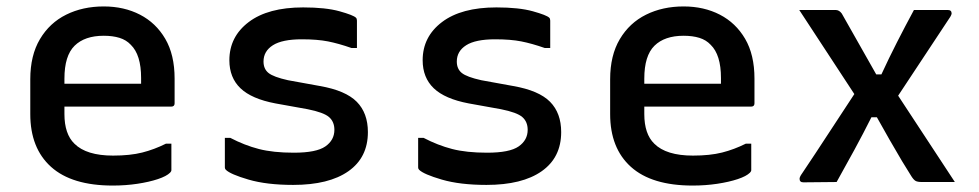

<svg xmlns="http://www.w3.org/2000/svg" viewBox="-20 -565 3040 596"><path d="M302 -545Q365 -545 414.5 -519.5Q464 -494 493 -444.5Q522 -395 522 -321V-244Q522 -234 511 -234H180V-211Q180 -149 211 -119Q248 -82 331 -82Q384 -82 421.5 -91.5Q459 -101 495 -119H512V-37Q512 -33 508 -29Q497 -18 470 -9Q443 0 406.5 5.5Q370 11 330 11Q203 11 138.5 -47Q74 -105 74 -211V-319Q74 -393 104 -443.5Q134 -494 185.5 -519.5Q237 -545 302 -545ZM302 -454Q243 -454 211.5 -423Q180 -392 180 -321V-305H418V-323Q418 -395 386 -426Q372 -441 351 -447.5Q330 -454 302 -454Z M892 -91Q962 -91 990 -110.5Q1018 -130 1018 -162Q1018 -187 1001.5 -201.5Q985 -216 935 -226L835 -244Q761 -258 726.5 -291Q692 -324 692 -378Q692 -451 752 -496.5Q812 -542 921 -542Q991 -542 1034 -530Q1077 -518 1085 -510Q1088 -507 1088 -501V-416H1071Q1031 -430 998 -436.5Q965 -443 917 -443Q856 -443 827 -424.5Q798 -406 798 -374Q798 -351 813.5 -338.5Q829 -326 874 -316L973 -298Q1053 -284 1087.5 -249Q1122 -214 1122 -155Q1122 -76 1061.5 -33.5Q1001 9 890 9Q808 9 751.5 -7.5Q695 -24 681 -38Q678 -41 678 -45V-137H695Q739 -114 783.5 -102.5Q828 -91 892 -91Z M1492 -91Q1562 -91 1590 -110.5Q1618 -130 1618 -162Q1618 -187 1601.5 -201.5Q1585 -216 1535 -226L1435 -244Q1361 -258 1326.5 -291Q1292 -324 1292 -378Q1292 -451 1352 -496.5Q1412 -542 1521 -542Q1591 -542 1634 -530Q1677 -518 1685 -510Q1688 -507 1688 -501V-416H1671Q1631 -430 1598 -436.5Q1565 -443 1517 -443Q1456 -443 1427 -424.5Q1398 -406 1398 -374Q1398 -351 1413.5 -338.5Q1429 -326 1474 -316L1573 -298Q1653 -284 1687.5 -249Q1722 -214 1722 -155Q1722 -76 1661.5 -33.5Q1601 9 1490 9Q1408 9 1351.5 -7.5Q1295 -24 1281 -38Q1278 -41 1278 -45V-137H1295Q1339 -114 1383.5 -102.5Q1428 -91 1492 -91Z M2102 -545Q2165 -545 2214.5 -519.5Q2264 -494 2293 -444.5Q2322 -395 2322 -321V-244Q2322 -234 2311 -234H1980V-211Q1980 -149 2011 -119Q2048 -82 2131 -82Q2184 -82 2221.5 -91.5Q2259 -101 2295 -119H2312V-37Q2312 -33 2308 -29Q2297 -18 2270 -9Q2243 0 2206.5 5.5Q2170 11 2130 11Q2003 11 1938.5 -47Q1874 -105 1874 -211V-319Q1874 -393 1904 -443.5Q1934 -494 1985.5 -519.5Q2037 -545 2102 -545ZM2102 -454Q2043 -454 2011.5 -423Q1980 -392 1980 -321V-305H2218V-323Q2218 -395 2186 -426Q2172 -441 2151 -447.5Q2130 -454 2102 -454Z M2461 -534H2574Q2585 -534 2593 -523Q2620 -476 2646.5 -428.5Q2673 -381 2700 -334H2716Q2739 -384 2764.5 -434Q2790 -484 2817 -534H2922Q2934 -534 2934 -523Q2934 -520 2930 -513Q2890 -452 2849 -390.5Q2808 -329 2768 -268Q2812 -201 2856 -134Q2900 -67 2944 0H2842Q2828 0 2822 -3.5Q2816 -7 2809 -18Q2798 -35 2780 -65Q2762 -95 2741.5 -131Q2721 -167 2702 -201H2685Q2660 -151 2632.5 -100.5Q2605 -50 2577 0L2474 1Q2462 1 2462 -10Q2462 -16 2470 -27Q2511 -88 2551 -149.5Q2591 -211 2632 -273Q2589 -338 2546.5 -403.5Q2504 -469 2461 -534Z"/></svg>

Font: Recursive Mn Lnr St Med
Style: Regular
Weight: 500
Monospace: yes
Version: Version 1.079;hotconv 1.0.112;makeotfexe 2.5.65598; ttfautoh